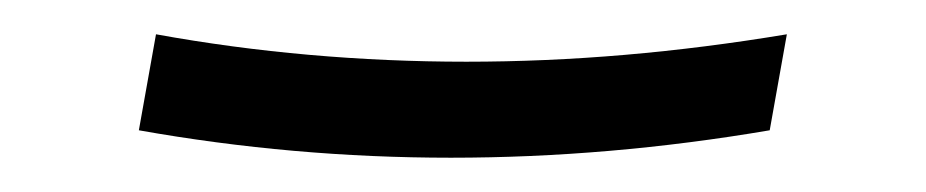

<svg xmlns="http://www.w3.org/2000/svg" viewBox="-20 -388 540 112"><path d="M243 -296Q197 -296 151.5 -300Q106 -304 61 -312L71 -368Q115 -360 160.5 -356Q206 -352 252 -352Q298 -352 344.5 -356Q391 -360 439 -368L429 -312Q382 -304 335.5 -300Q289 -296 243 -296Z"/></svg>

Font: Iosevka Light
Style: Italic
Weight: 300
Italic angle: -9°
Monospace: yes
Designer: Belleve Invis
Foundry: Belleve Invis
Version: Version 32.5.0; ttfautohint (v1.8.4)